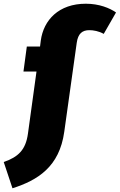

<svg xmlns="http://www.w3.org/2000/svg" viewBox="-111 -784 643 1031"><path d="M350 -764C205 -764 123 -677 108 -566L104 -534H33L15 -400H85L39 -66C27 21 -13 59 -91 86L-44 227C91 184 208 112 234 -76L301 -554C308 -604 331 -622 369 -622C390 -622 420 -617 446 -602L512 -717C478 -741 421 -764 350 -764Z"/></svg>

Font: Fira Sans Heavy
Style: Italic
Weight: 900
Italic angle: -8°
Designer: bBox Type GmbH & Carrois Corporate GbR & Edenspiekermann AG
Foundry: bBox Type GmbH & Carrois Corporate GbR & Edenspiekermann AG
Version: Version 4.301;PS 004.301;hotconv 1.0.88;makeotf.lib2.5.64775